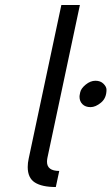

<svg xmlns="http://www.w3.org/2000/svg" viewBox="-20 -730 444 764"><path d="M168.5 -101.1Q167 -92.8 167 -86.4Q167 -49.8 215.8 -49.8L202.1 14.2Q147 14.2 118.7 -3.9Q90.3 -22 90.3 -65.4Q90.3 -82 94.2 -99.1L224.1 -710H297.9ZM296.4 -345.2Q295.9 -347.2 299.1 -362.5Q302.2 -377.9 321 -393.3Q339.8 -408.7 359.9 -408.7Q379.9 -408.7 391.8 -396.7Q403.8 -384.8 403.8 -373Q403.8 -339.8 382.1 -321.8Q360.4 -303.7 340.1 -303.7Q319.8 -303.7 308.1 -315.4Q296.4 -327.1 296.4 -345.2Z"/></svg>

Font: Tuffy
Style: Italic
Weight: 400
Italic angle: -12°
Designer: Thatcher Ulrich, Karoly Barta and Michael Everson
Version: Version 001.271